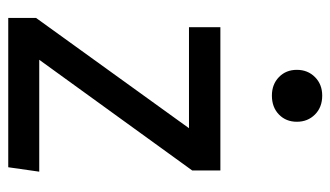

<svg xmlns="http://www.w3.org/2000/svg" viewBox="-192 -628 820 477"><g transform="rotate(90 218.5 -390.0)"><path d="M404 -527V-457L129 -77H407L396 0H25V-69L299 -449H48V-527ZM218 -780Q247 -780 265 -762Q283 -744 283 -717Q283 -690 265 -672.5Q247 -655 218 -655Q190 -655 172 -672.5Q154 -690 154 -717Q154 -744 172 -762Q190 -780 218 -780Z"/></g></svg>

Font: Firava
Style: Regular
Weight: 400
Designer: Carrois Corporate & Edenspiekermann AG
Foundry: Greg Finn Gibson
Version: Version 5.000